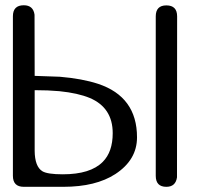

<svg xmlns="http://www.w3.org/2000/svg" viewBox="-20 -721 769 741"><path d="M376.5 -96.2Q415 -134.8 415 -207Q415 -305.2 326.7 -342.8Q281.2 -361.8 209 -369.1Q166.5 -373 113.8 -373V-139.2Q114.3 -78.1 143.6 -60.1Q163.1 -48.3 222.2 -48.3Q329.1 -48.3 376.5 -96.2ZM358.4 -397.5Q508.8 -347.7 508.8 -190.9Q508.8 -104 425.3 -49.3Q349.6 0 224.6 0H71.8Q29.8 0 29.8 -42.5V-658.2Q29.8 -700.7 71.8 -700.7Q108.4 -700.7 113.3 -664.1L113.8 -428.2L210.9 -424.8Q297.4 -417.5 358.4 -397.5ZM622.1 -700.2Q663.6 -700.2 663.6 -657.7L663.1 -36.6Q657.7 0 622.1 0Q581.1 0 581.1 -42.5V-657.7Q581.1 -700.2 622.1 -700.2Z"/></svg>

Font: inglobal
Style: Regular
Weight: 400
Designer: Andrey Kochetov, Denis Davydov, Evgeny Yurtaev
Foundry: inglobal
Version: Version 1.00 September 25, 2014, initial release